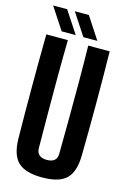

<svg xmlns="http://www.w3.org/2000/svg" viewBox="-144 -1038 741 1115"><g transform="rotate(15 226.5 -481.0)"><path d="M227 9Q125.5 9 81.5 -33.2Q37.5 -75.5 36 -174Q34 -329.5 34 -487.2Q34 -645 36 -800H165.5Q163.5 -696.5 163.2 -585.8Q163 -475 163.5 -364.5Q164 -254 165 -150.5Q165 -124 181 -110.2Q197 -96.5 227 -96.5Q257.5 -96.5 272.8 -110.2Q288 -124 288 -150.5Q289 -254 289.8 -364.5Q290.5 -475 290.2 -585.8Q290 -696.5 288 -800H417Q419.5 -645 419.5 -487.2Q419.5 -329.5 417 -174Q415.5 -75.5 372 -33.2Q328.5 9 227 9ZM248 -840 161 -972.5H245.5L332 -840ZM117.5 -840 30.5 -972.5H115L202 -840Z"/></g></svg>

Font: Big Shoulders Display Thin ExtraBold
Style: Regular
Weight: 800
Version: Version 2.002